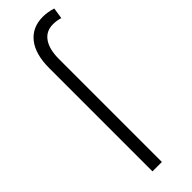

<svg xmlns="http://www.w3.org/2000/svg" viewBox="-258 -770 781 781"><g transform="rotate(-45 132.0 -380.0)"><path d="M77.6 0V-593.3Q77.6 -674.3 111.8 -717.3Q146 -760.3 207 -760.3Q233.9 -760.3 263.7 -751L256.3 -703.1Q237.3 -709.5 214.4 -709.5Q174.8 -709.5 153.3 -679Q131.8 -648.4 131.8 -593.3V0Z"/></g></svg>

Font: Roboto Condensed Light
Style: Regular
Weight: 300
Designer: Google
Version: Version 2.134; 2016